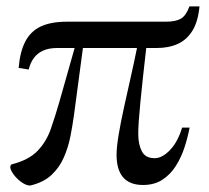

<svg xmlns="http://www.w3.org/2000/svg" viewBox="-20 -573 656 602"><path d="M76 8.5Q65.5 9.5 52.5 1.5Q39.5 -6.5 29 -18.2Q18.5 -30 14 -41Q9.5 -52 16 -57.5Q70 -71 97.8 -100Q125.5 -129 139.2 -168.5Q153 -208 165.5 -251.5L214 -422.5H159.5Q133 -422.5 115 -414.2Q97 -406 86 -391Q75 -376 70 -355L38.5 -360Q42.5 -410 59 -442.2Q75.5 -474.5 107.5 -489.8Q139.5 -505 190 -505H500Q531 -505 547.2 -514.5Q563.5 -524 574 -553H605.5Q601 -505 583.2 -476.5Q565.5 -448 537.2 -435.2Q509 -422.5 471.5 -422.5H438.5Q432.5 -371 428 -328.5Q423.5 -286 420.2 -252.8Q417 -219.5 415.2 -194.8Q413.5 -170 413.5 -153Q413.5 -120 424.8 -98.5Q436 -77 465 -77Q488.5 -77 513 -102.5Q537.5 -128 551 -173H574.5Q569 -143.5 558.8 -111.8Q548.5 -80 531.5 -53Q514.5 -26 489.2 -9.5Q464 7 428.5 7Q406.5 7 390.8 0.5Q375 -6 365 -18.2Q355 -30.5 350.2 -48Q345.5 -65.5 345.5 -87Q345.5 -111.5 352 -150.5Q358.5 -189.5 368.8 -236.2Q379 -283 390 -331.5Q401 -380 409.5 -422.5H240L212 -212.5Q207.5 -180 200.8 -145.5Q194 -111 180.2 -79.5Q166.5 -48 141.8 -24.8Q117 -1.5 76 8.5Z"/></svg>

Font: Merriweather 144pt
Style: Regular
Weight: 400
Version: Version 2.100